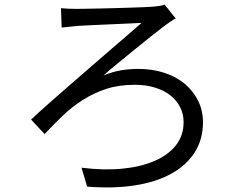

<svg xmlns="http://www.w3.org/2000/svg" viewBox="-20 -764 1040 822"><path d="M241 -729Q268 -726 308 -726Q321 -726 345.5 -726.5Q370 -727 400.5 -727.5Q431 -728 465 -729Q499 -730 530.5 -731Q562 -732 588 -733Q614 -734 630 -735Q643 -736 658.5 -738Q674 -740 685 -744L732 -685Q722 -680 709.5 -671Q697 -662 689 -657Q661 -636 626.5 -608.5Q592 -581 556 -551.5Q520 -522 485 -493.5Q450 -465 423 -441Q465 -458 501 -463.5Q537 -469 572 -469Q632 -469 683 -452.5Q734 -436 770.5 -405.5Q807 -375 828 -333Q849 -291 849 -240Q849 -168 814 -112.5Q779 -57 714.5 -21Q650 15 558.5 29.5Q467 44 353 35L329 -46Q425 -34 505 -42Q585 -50 643 -75.5Q701 -101 733.5 -142.5Q766 -184 766 -241Q766 -276 751 -305.5Q736 -335 709 -356Q682 -377 643.5 -389Q605 -401 557 -401Q489 -401 435.5 -383.5Q382 -366 336 -337Q290 -308 250 -270Q210 -232 171 -190L113 -252Q147 -284 190 -322Q233 -360 278.5 -399.5Q324 -439 369.5 -478.5Q415 -518 456 -553.5Q497 -589 531 -618Q565 -647 586 -666Q563 -665 524.5 -663Q486 -661 444.5 -659.5Q403 -658 366.5 -656Q330 -654 312 -653Q295 -651 277 -649.5Q259 -648 244 -646L241 -729Z"/></svg>

Font: SpoqaHanSansJP-Regular
Style: Regular
Weight: 400
Designer: [Source Han Sans]
Ryoko NISHIZUKA  (kana & ideographs); Paul D. Hunt (Latin, Greek & Cyrillic); Wenlong ZHANG  (bopomofo
Foundry: Spoqa (http://bi.spoqa.com)
Version: Version 1.002.20150607